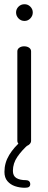

<svg xmlns="http://www.w3.org/2000/svg" viewBox="-20 -692 229 908"><path d="M94 0Q81 0 71.5 -8Q62 -16 62 -26V-449Q62 -460 71.5 -466.5Q81 -473 94 -473Q108 -473 117.5 -466.5Q127 -460 127 -449V-26Q127 -16 117.5 -8Q108 0 94 0ZM96 -593Q79 -593 67.5 -605Q56 -617 56 -633Q56 -649 67.5 -660.5Q79 -672 96 -672Q112 -672 123.5 -660.5Q135 -649 135 -633Q135 -617 123.5 -605Q112 -593 96 -593ZM98 196Q73 196 51 188.5Q29 181 15 164.5Q1 148 1 121Q1 78 23.5 41Q46 4 82 -26L115 -9Q84 18 62.5 49Q41 80 41 116Q41 140 57.5 150Q74 160 103 160Q112 160 117.5 165Q123 170 123 179Q123 187 117.5 191.5Q112 196 98 196Z"/></svg>

Font: Dosis
Style: Regular
Weight: 400
Designer: EdgarTolentino, PabloImpallari, IginoMarini
Foundry: EdgarTolentino, PabloImpallari, IginoMarini
Version: Version 3.001; ttfautohint (v1.8.2)